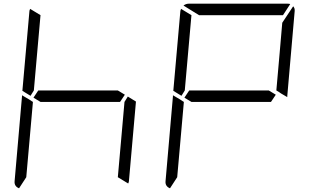

<svg xmlns="http://www.w3.org/2000/svg" viewBox="-20 -1020 1672 1038"><path d="M181 -735 163 -531 145 -502 101 -529 139 -959Q139 -964 143 -972L199 -938ZM671 -498 715 -471 677 -41Q677 -36 673 -28L617 -62L635 -265L653 -469ZM629 -469H405H199L161 -492L187 -531H411H617L655 -508ZM83 -2Q56 -13 59 -41L99 -500V-505L138 -482L150 -474L158 -469L140 -265L122 -62Z M997 -735 979 -531 961 -502 917 -529 955 -959Q955 -964 959 -972L1015 -938ZM1573 -959 1533 -500V-495L1499 -515L1489 -522L1474 -531L1492 -735L1506 -897L1565 -986Q1575 -975 1573 -959ZM1445 -469H1221H1015L977 -492L1003 -531H1227H1433L1471 -508ZM1056 -938 972 -990Q985 -1000 1000 -1000H1268H1536Q1545 -1000 1549 -998L1510 -938H1262ZM899 -2Q872 -13 875 -41L915 -500V-505L954 -482L966 -474L974 -469L956 -265L938 -62Z"/></svg>

Font: DSEG7 Modern
Style: Light Italic
Weight: 300
Italic angle: -5°
Designer: Keshikan(Twitter:@keshinomi_88pro)
Version: Version 0.46